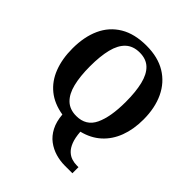

<svg xmlns="http://www.w3.org/2000/svg" viewBox="-253 -891 1293 1293"><g transform="rotate(45 393.5 -244.5)"><path d="M577 235.8Q531.8 235.8 488.4 223.1Q445.1 210.3 409.1 183.3Q373.1 156.3 349.9 111.8Q326.6 67.4 321.6 3.9Q232.4 -10.7 173 -58.8Q113.7 -106.9 84.3 -183.8Q54.8 -260.6 54.8 -359Q54.8 -470 92.2 -552Q129.6 -634 205.4 -679.5Q281.1 -725 395.2 -725Q503.7 -725 578.8 -679.5Q653.8 -634 692.9 -551.5Q732 -469 732 -358Q732 -265.1 704.1 -191.2Q676.1 -117.3 622 -68.5Q567.9 -19.7 489 -0.1Q493 55 506.7 89.8Q520.4 124.6 540.5 143.6Q560.7 162.7 584.4 170.2Q608.2 177.8 633 177.8H649V235.8ZM394.2 -55Q487.6 -55 525.6 -135.1Q563.6 -215.2 563.6 -358Q563.6 -453.5 547.2 -521.2Q530.9 -588.9 494 -624.4Q457 -660 395.2 -660Q332.8 -660 294.8 -624.4Q256.9 -588.9 240.1 -521.2Q223.3 -453.5 223.3 -358Q223.3 -262.5 240.1 -194.8Q256.9 -127.1 294.6 -91.1Q332.4 -55 394.2 -55Z"/></g></svg>

Font: Noto Serif Sinhala
Style: Regular
Weight: 400
Designer: Jelle Bosma - Monotype Design Team
Foundry: Monotype Imaging Inc.
Version: Version 2.006